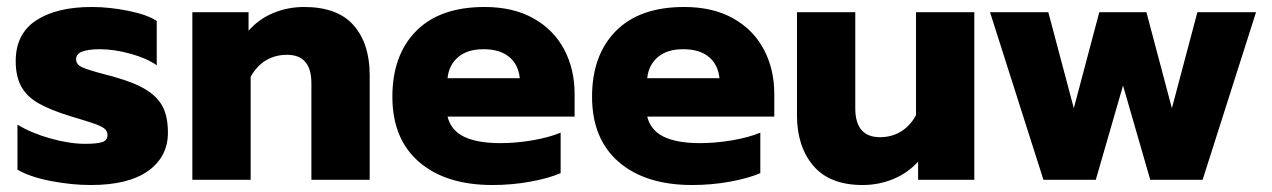

<svg xmlns="http://www.w3.org/2000/svg" viewBox="-20 -515 3643 550"><path d="M30 -29V-158Q69 -134 124 -118.5Q179 -103 224 -103Q258 -103 273 -108Q288 -113 288 -128Q288 -140 278 -147.5Q268 -155 242 -163.5Q216 -172 182 -182Q124 -200 90.5 -219Q57 -238 41 -267Q25 -296 25 -340Q25 -418 83.5 -456.5Q142 -495 243 -495Q293 -495 347.5 -484Q402 -473 429 -455V-328Q401 -348 354 -361Q307 -374 266 -374Q234 -374 216 -367.5Q198 -361 198 -345Q198 -330 216 -322Q234 -314 280 -302Q311 -294 306 -295Q367 -278 400 -257Q433 -236 447 -207.5Q461 -179 461 -135Q461 -66 404.5 -25.5Q348 15 240 15Q185 15 125.5 3.5Q66 -8 30 -29Z M531 -480H692V-427Q722 -461 763.5 -478Q805 -495 851 -495Q947 -495 993 -442.5Q1039 -390 1039 -300V0H872V-277Q872 -358 802 -358Q769 -358 742.5 -342.5Q716 -327 698 -295V0H531Z M1104 -238Q1104 -357 1172 -426Q1240 -495 1368 -495Q1450 -495 1508 -462.5Q1566 -430 1596 -373.5Q1626 -317 1626 -246V-181H1262Q1272 -141 1310 -123Q1348 -105 1413 -105Q1458 -105 1505 -113Q1552 -121 1586 -135V-19Q1551 -4 1498.5 5.5Q1446 15 1391 15Q1257 15 1180.5 -51Q1104 -117 1104 -238ZM1469 -291Q1465 -330 1438.5 -352Q1412 -374 1365 -374Q1319 -374 1292.5 -351.5Q1266 -329 1262 -291Z M1676 -238Q1676 -357 1744 -426Q1812 -495 1940 -495Q2022 -495 2080 -462.5Q2138 -430 2168 -373.5Q2198 -317 2198 -246V-181H1834Q1844 -141 1882 -123Q1920 -105 1985 -105Q2030 -105 2077 -113Q2124 -121 2158 -135V-19Q2123 -4 2070.5 5.5Q2018 15 1963 15Q1829 15 1752.5 -51Q1676 -117 1676 -238ZM2041 -291Q2037 -330 2010.5 -352Q1984 -374 1937 -374Q1891 -374 1864.5 -351.5Q1838 -329 1834 -291Z M2263 -185V-480H2430V-205Q2430 -122 2501 -122Q2534 -122 2560.5 -138Q2587 -154 2604 -185V-480H2771V0H2610V-52Q2580 -19 2538.5 -2Q2497 15 2451 15Q2357 15 2310 -40Q2263 -95 2263 -185Z M2816 -480H2983L3056 -205L3129 -480H3264L3337 -205L3410 -480H3578L3425 0H3275L3197 -270L3119 0H2969Z"/></svg>

Font: Readiness
Style: Bold
Weight: 700
Designer: Katatrad Team
Foundry: CadsonDemak
Version: Version 1.00;January 16, 2020;FontCreator 12.0.0.2550 64-bit